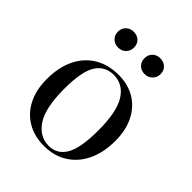

<svg xmlns="http://www.w3.org/2000/svg" viewBox="-210 -868 1007 1007"><g transform="rotate(45 293.5 -364.5)"><path d="M286 14Q214 14 160.5 -17.5Q107 -49 77.5 -107Q48 -165 48 -245Q48 -333 79 -396Q110 -459 166.5 -493Q223 -527 300 -527Q370 -527 422 -495.5Q474 -464 503 -406.5Q532 -349 532 -270Q532 -183 501.5 -119.5Q471 -56 415.5 -21Q360 14 286 14ZM303 -4Q365 -4 397.5 -59.5Q430 -115 430 -245Q430 -383 390.5 -446Q351 -509 281 -509Q217 -509 183 -456Q149 -403 149 -274Q149 -132 191.5 -68Q234 -4 303 -4ZM392 -626Q366 -626 349.5 -642.5Q333 -659 333 -684Q333 -710 349.5 -726.5Q366 -743 392 -743Q418 -743 435 -727Q452 -711 452 -685Q452 -660 435 -643Q418 -626 392 -626ZM195 -626Q170 -626 153 -642.5Q136 -659 136 -684Q136 -710 153 -726.5Q170 -743 195 -743Q222 -743 238.5 -727Q255 -711 255 -685Q255 -660 238.5 -643Q222 -626 195 -626Z"/></g></svg>

Font: Literata 72pt
Style: Regular
Weight: 400
Designer: Latin by Veronika Burian and Jose Scaglione. Greek by Irene Vlachou. Cyrillic by Vera Evstafieva.
Foundry: TypeTogether
Version: Version 3.002